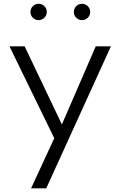

<svg xmlns="http://www.w3.org/2000/svg" viewBox="-20 -764 656 1044"><path d="M426 -654.5C450.5 -654.5 470.5 -674.5 470.5 -699C470.5 -723.5 450.5 -743.5 426 -743.5C401.5 -743.5 381.5 -723.5 381.5 -699C381.5 -674.5 401.5 -654.5 426 -654.5ZM190 -654.5C214.5 -654.5 234.5 -674.5 234.5 -699C234.5 -723.5 214.5 -743.5 190 -743.5C165.5 -743.5 145.5 -723.5 145.5 -699C145.5 -674.5 165.5 -654.5 190 -654.5ZM231.5 260 583 -512H500.5L316.5 -87.5L114 -512H31.5L275 -12.5L149 260Z"/></svg>

Font: Spartan
Style: Regular
Weight: 400
Designer: Matt Bailey, Mirko Velimirovic
Foundry: Matt Bailey
Version: Version 1.003